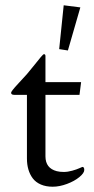

<svg xmlns="http://www.w3.org/2000/svg" viewBox="-20 -696 356 727"><path d="M204.1 -510 221.2 -676 284.2 -668 237.1 -504.9ZM33.9 -336.9Q22 -336.9 22 -345Q22 -350.3 47.6 -377.9Q73.2 -405.5 81.8 -415.2Q90.3 -424.8 106.9 -445.8Q142.3 -491 146 -491Q152.1 -491 152.1 -483.9V-385H287.1L281 -336.9H152.1V-104Q152.1 -59.1 194.8 -47.9Q206.1 -44.9 221.3 -44.9Q236.6 -44.9 253.5 -49.7Q270.5 -54.4 280.8 -59.2Q291 -64 292 -64Q299.1 -64 299.1 -52.4Q299.1 -40.8 280.4 -25.4Q261.7 -10 233.4 0.5Q205.1 11 179.6 11Q154.1 11 134.8 2.7Q115.5 -5.6 104.2 -20.5Q82 -50 82 -95.9V-336.9Z"/></svg>

Font: Linden Hill
Style: Regular
Weight: 400
Version: Version 1.202